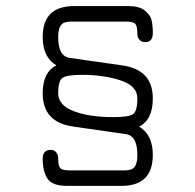

<svg xmlns="http://www.w3.org/2000/svg" viewBox="-20 -605 640 630"><path d="M436.5 -189.5Q481.4 -163.1 481.4 -96.7Q481.4 4.9 378.9 4.9H199.2Q151.4 4.9 135.7 -19Q120.1 -43 120.1 -84Q120.1 -113.3 146.5 -113.3Q157.2 -113.3 164.1 -105.5Q170.9 -97.7 170.9 -85.9Q170.9 -60.5 177.7 -53.2Q184.6 -45.9 210 -45.9H389.6Q413.1 -45.9 421.9 -57.6Q430.7 -69.3 430.7 -96.7Q430.7 -160.2 392.6 -165L221.7 -189.5Q120.1 -203.1 120.1 -298.8Q120.1 -368.2 165 -390.6Q120.1 -417 120.1 -483.4Q120.1 -585 222.7 -585H403.3Q436.5 -585 454.6 -570.8Q472.7 -556.6 477.1 -539.6Q481.4 -522.5 481.4 -496.1Q481.4 -466.8 456.1 -466.8Q444.3 -466.8 437.5 -474.6Q430.7 -482.4 430.7 -494.1Q430.7 -519.5 423.8 -526.9Q417 -534.2 391.6 -534.2H211.9Q188.5 -534.2 179.7 -522Q170.9 -509.8 170.9 -483.4Q170.9 -419.9 209 -415L379.9 -390.6Q481.4 -377 481.4 -282.2Q481.4 -211.9 436.5 -189.5ZM170.9 -298.8Q170.9 -259.8 222.2 -240.2Q273.4 -220.7 351.6 -220.7Q402.3 -220.7 416.5 -230.5Q430.7 -240.2 430.7 -282.2Q430.7 -323.2 375.5 -341.3Q320.3 -359.4 250 -359.4Q199.2 -359.4 185.1 -349.6Q170.9 -339.8 170.9 -298.8Z"/></svg>

Font: Jura
Style: Book
Weight: 400
Version: Version 2.3